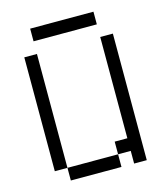

<svg xmlns="http://www.w3.org/2000/svg" viewBox="-118 -889 836 977"><g transform="rotate(-15 300.0 -400.0)"><path d="M533.3 0H466.7V-66.7H400V-133.3H466.7V-666.7H533.3ZM66.7 -66.7V-666.7H133.3V-66.7ZM133.3 -66.7H400V0H133.3ZM133.3 -733.3V-800H466.7V-733.3Z"/></g></svg>

Font: Galmuri14 Regular
Style: Regular
Weight: 400
Designer: Lee Minseo (quiple)
Version: Version 2.399;hotconv 1.1.1;makeotfexe 2.6.0 DEVELOPMENT